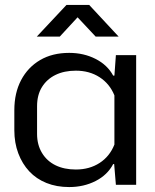

<svg xmlns="http://www.w3.org/2000/svg" viewBox="-20 -748 628 777"><path d="M260 9Q209 9 168 -7.5Q127 -24 98.5 -54.5Q70 -85 54 -127.5Q38 -170 38 -221V-302Q38 -372 65.5 -424Q93 -476 142.5 -505Q192 -534 260 -534Q319 -534 367 -509.5Q415 -485 438 -442H443L449 -525H531V0H449L442 -84H438Q415 -40 367 -15.5Q319 9 260 9ZM287 -62Q342 -62 383 -88.5Q424 -115 443 -163V-362Q424 -409 383 -435.5Q342 -462 287 -462Q240 -462 205 -445Q170 -428 150 -396Q130 -364 130 -318V-206Q130 -162 150 -129Q170 -96 205 -79Q240 -62 287 -62ZM129 -600 249 -728H341L460 -600H367L294 -678L222 -600Z"/></svg>

Font: Hubot Sans
Style: Regular
Weight: 400
Designer: Deni Anggara
Foundry: GitHub, Inc., Subsidiary of Microsoft Corporation
Version: Version 2.000